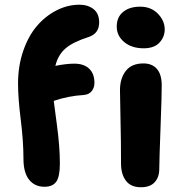

<svg xmlns="http://www.w3.org/2000/svg" viewBox="-20 -807 768 811"><path d="M168 -18.1Q126.5 -18.1 102.8 -48.1Q79.1 -78.1 79.1 -136.2Q79.1 -210 67.6 -301.5Q56.2 -393.1 56.2 -454.1Q56.2 -527.8 77.9 -591.3Q99.6 -654.8 135.7 -697Q171.9 -739.3 218.8 -763.2Q265.6 -787.1 315.9 -787.1Q351.1 -787.1 375 -768.6Q398.9 -750 398.9 -711.9Q398.9 -666 355 -650.9Q288.6 -629.9 256.8 -602.5Q225.1 -575.2 213.9 -528.8Q259.3 -538.1 293.9 -538.1Q334.5 -538.1 356.7 -516.8Q378.9 -495.6 378.9 -457Q378.9 -436.5 367.4 -422.1Q356 -407.7 334 -405.8Q268.6 -401.9 207 -380.9Q207.5 -375 220.2 -281Q232.9 -187 232.9 -116.2Q232.9 -60.5 217.5 -39.3Q202.1 -18.1 168 -18.1ZM586.9 -603Q536.1 -603 504.6 -629.4Q473.1 -655.8 473.1 -694.8Q473.1 -734.9 500.2 -756.8Q527.3 -778.8 571.8 -778.8Q618.2 -778.8 647 -749Q675.8 -719.2 675.8 -683.1Q675.8 -650.9 653.6 -627Q631.3 -603 586.9 -603ZM575.2 -16.1Q532.7 -16.1 512 -43.5Q491.2 -70.8 491.2 -116.2Q491.2 -212.9 489 -303Q486.8 -393.1 486.8 -425.8Q486.8 -476.1 511.5 -507.6Q536.1 -539.1 585.9 -539.1Q622.1 -539.1 642.3 -516.4Q662.6 -493.7 663.1 -448.2Q663.6 -413.1 658.2 -270.3Q652.8 -127.4 652.8 -94.2Q652.8 -58.6 633.5 -37.4Q614.3 -16.1 575.2 -16.1Z"/></svg>

Font: Shantell Sans Bouncy
Style: Bold
Weight: 700
Designer: Stephen Nixon, Anya Danilova, Shantell Martin
Foundry: Arrow Type
Version: Version 1.006;[9816181b4]